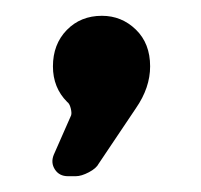

<svg xmlns="http://www.w3.org/2000/svg" viewBox="-20 -141 254 243"><path d="M109 -121Q134 -121 152 -103.5Q170 -86 170 -57Q170 -30 152 -4L105 66Q102 72 92.5 77Q83 82 76 82H66Q55 82 49.5 73.5Q44 65 48 55L70 5Q71 2 69.5 -4Q68 -10 65 -12Q47 -30 47 -57Q47 -85 64.5 -103Q82 -121 109 -121Z"/></svg>

Font: Trueno
Style: Round
Weight: 400
Designer: Julieta Ulanovsky, Jasper
Foundry: Julieta Ulanovsky, Cannot Into Space Fonts
Version: Version 3.001